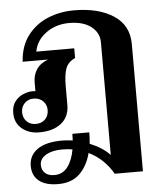

<svg xmlns="http://www.w3.org/2000/svg" viewBox="-57 -612 771 928"><g transform="rotate(-5 329.0 -148.0)"><path d="M601 -376V241H464Q445 207 415.5 178Q386 149 347 130Q331 192 292.5 229.5Q254 267 188 267Q127 267 95 241Q63 215 63 168Q63 118 104 88.5Q145 59 225 59Q242 59 276 63Q277 52 277 31H359Q359 59 356 86Q419 112 453 149V-398Q453 -444 414.5 -474Q376 -504 308 -504Q244 -504 196 -469.5Q148 -435 138 -380H322V-333Q287 -317 276 -286.5Q265 -256 265 -200V-110Q265 -53 225.5 -21.5Q186 10 119 10Q68 10 34.5 -18Q1 -46 1 -94Q1 -129 18 -150.5Q35 -172 59 -181.5Q83 -191 103 -191Q112 -191 117 -190V-232Q117 -268 135 -295.5Q153 -323 191 -337H68Q73 -414 112 -464.5Q151 -515 210 -539Q269 -563 336 -563Q454 -563 527.5 -515.5Q601 -468 601 -376ZM168 -94Q168 -120 150.5 -137.5Q133 -155 105 -155Q78 -155 61 -137.5Q44 -120 44 -94Q44 -67 61 -49.5Q78 -32 105 -32Q134 -32 151 -49.5Q168 -67 168 -94ZM271 106Q250 102 221 102Q172 102 142 120Q112 138 112 167Q112 192 128 207Q144 222 173 222Q214 222 238 190Q262 158 271 106Z"/></g></svg>

Font: Taviraj SemiBold
Style: Regular
Weight: 600
Designer: Katatrad Team
Foundry: CadsonDemak
Version: Version 1.001